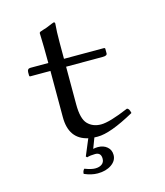

<svg xmlns="http://www.w3.org/2000/svg" viewBox="-123 -736 885 1029"><g transform="rotate(-15 320.0 -221.5)"><path d="M303.7 96.2Q277.8 96.2 258.3 102.1L252.4 96.2L290.5 4.9Q188 -17.6 188 -139.2V-396H76.2Q71.3 -396 70.8 -401.9V-419.9Q70.8 -439.9 88.9 -439.9H188Q188 -488.8 187.3 -527.3Q186.5 -565.9 185.8 -585Q185.1 -604 185.1 -606Q185.1 -610.4 191.2 -613.3Q197.3 -616.2 209.2 -619.4Q221.2 -622.6 227.1 -625Q269 -642.6 271.5 -642.6Q279.3 -642.6 278.8 -633.8Q274.9 -593.8 274.9 -528.8V-439.9H495.1Q502.9 -439.9 502.9 -434.1V-409.2Q502.9 -396 479 -396H274.9V-187Q274.9 -106.9 303 -77.9Q331.1 -48.8 377 -48.8Q423.8 -48.8 530.8 -94.2Q543.9 -93.3 548.8 -65.9Q411.6 10.3 341.8 9.8Q332 9.8 323.2 9.3L301.3 66.9Q313.5 64 327.6 64Q358.4 64 378.4 81.1Q398.4 98.1 398.4 126Q398.4 158.2 367.9 179.2Q337.4 200.2 291.5 200.2Q256.3 200.2 217.3 183.1Q217.3 167 227.5 157.2Q265.1 171.4 285.6 170.9Q308.6 170.9 322.5 160.4Q336.4 149.9 336.4 130.9Q336.9 96.2 303.7 96.2Z"/></g></svg>

Font: Linux Libertine Mono
Style: Mono
Weight: 400
Designer: Philipp H. Poll
Foundry: Philipp H. Poll
Version: Version 5.1.7 ; ttfautohint (v0.9)